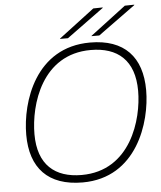

<svg xmlns="http://www.w3.org/2000/svg" viewBox="-61 -982 881 1049"><g transform="rotate(-5 379.0 -457.5)"><path d="M110 -271C110 -433 188 -703 456 -703C603 -703 695 -627 695 -458C695 -303 617 -27 348 -27C202 -27 110 -103 110 -271ZM65 -272C65 -90 160 14 350 14C647 14 739 -283 739 -458C739 -640 644 -744 456 -744C157 -744 65 -453 65 -272ZM295 -778H338L541 -926L542 -929L490 -928L295 -780ZM467 -778H510L714 -926L715 -929L663 -928L468 -780Z"/></g></svg>

Font: Nacelle UltraLight
Style: Italic
Weight: 200
Italic angle: -12°
Designer: Sora Sagano
Foundry: Sora Sagano
Version: Version 1.000;FEAKit 1.0